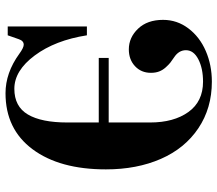

<svg xmlns="http://www.w3.org/2000/svg" viewBox="-66 -704 788 696"><g transform="rotate(-90 328.0 -356.0)"><path d="M62 -366Q62 -534 135 -632Q208 -730 338 -730Q412 -730 481 -680Q503 -664 514 -664Q528 -664 534 -682L548 -722H580V-435H548Q530 -550 475 -624Q420 -698 354 -698Q290 -698 261 -649Q232 -600 232 -506V-392H466V-356H232V-206Q232 -120 270 -67Q308 -14 380 -14Q428 -14 461 -31Q494 -48 494 -76Q494 -102 468 -119Q456 -127 449 -132.5Q442 -138 432 -149Q422 -160 417 -173Q412 -186 412 -203Q412 -238 436 -260.5Q460 -283 497 -283Q540 -283 572 -249.5Q604 -216 604 -159Q604 -108 573 -67Q542 -26 491 -4Q440 18 380 18Q284 18 211 -31Q138 -80 100 -167Q62 -254 62 -366Z"/></g></svg>

Font: Old Standard TT
Style: Bold
Weight: 700
Designer: Alexey Kryukov <alexios@thessalonica.org.ru>
Version: Version 2.2